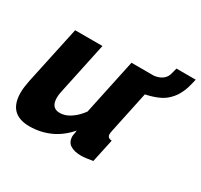

<svg xmlns="http://www.w3.org/2000/svg" viewBox="-133 -786 1014 968"><g transform="rotate(30 374.0 -301.5)"><path d="M139 10Q16 10 16 -116Q16 -133 18.5 -150.5Q21 -168 25 -189L97 -525H256L192 -224Q187 -202 187 -185Q187 -125 237 -125Q256 -125 275 -132.5Q294 -140 315 -157Q336 -174 356 -201L425 -525H585L512 -180Q511 -174 510 -169Q509 -164 509 -159Q509 -136 535 -135L506 0Q484 4 467 6Q450 8 438 8Q399 8 375.5 -7Q352 -22 352 -56Q352 -60 353 -64.5Q354 -69 355 -76Q356 -83 357 -91Q312 -39 256.5 -14.5Q201 10 139 10ZM484 -413 508 -522Q543 -522 567 -527Q591 -532 606 -545Q622 -559 626.5 -576.5Q631 -594 636 -613H748Q743 -589 735.5 -563.5Q728 -538 713.5 -513Q699 -488 673 -466Q654 -450 623 -438Q592 -426 556.5 -419.5Q521 -413 484 -413Z"/></g></svg>

Font: Raleway Thin ExtraBold
Style: Italic
Weight: 800
Italic angle: -12°
Version: Version 4.026